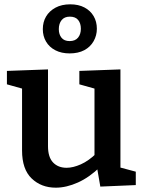

<svg xmlns="http://www.w3.org/2000/svg" viewBox="-20 -857 667 888"><path d="M238 11Q171 11 126.5 -31.5Q82 -74 82 -161V-462L94 -444L12 -467V-529L202 -536V-181Q202 -130 225.5 -105.5Q249 -81 288 -81Q318 -81 354 -97Q390 -113 426 -148L417 -125V-465L429 -444L347 -467V-529L537 -536V-66L522 -86L608 -63V-1L444 6L427 -92L444 -86Q394 -37 340.5 -13Q287 11 238 11ZM302 -610Q264 -610 236 -624.5Q208 -639 193 -664.5Q178 -690 178 -722Q178 -755 193 -780.5Q208 -806 236.5 -821.5Q265 -837 305 -837Q343 -837 370.5 -822.5Q398 -808 413 -782.5Q428 -757 428 -724Q428 -693 413 -666.5Q398 -640 370 -625Q342 -610 302 -610ZM302 -667Q328 -667 341 -683Q354 -699 354 -724Q354 -749 341.5 -764.5Q329 -780 303 -780Q278 -780 265 -764Q252 -748 252 -722Q252 -698 264.5 -682.5Q277 -667 302 -667Z"/></svg>

Font: Bitter Thin SemiBold
Style: Regular
Weight: 600
Version: Version 2.002